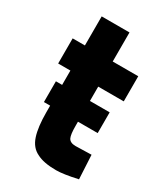

<svg xmlns="http://www.w3.org/2000/svg" viewBox="-166 -714 696 801"><g transform="rotate(30 182.5 -313.5)"><path d="M238 12Q272 12 340 -3L334 -118L258 -116Q231 -116 223 -133Q216 -148 216 -189V-209H311V-309H216V-378H339V-499H216V-639H82V-499H23V-378H82V-309H52V-209H82V-178Q82 -106 96 -64Q110 -22 144 -6Q177 12 238 12Z"/></g></svg>

Font: Online Auction - Bold
Style: Bold
Weight: 500
Designer: Mohamed Mostafa, the designer of Online Auction
Foundry: Kief Type Foundry
Version: ""